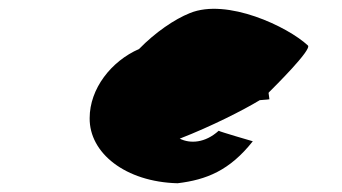

<svg xmlns="http://www.w3.org/2000/svg" viewBox="-20 -721 782 439"><path d="M185 -451C184 -371 267 -305 386 -302C452 -310 505 -331 558 -398C558 -398 482 -420 480 -422C449 -394 415 -392 391 -404C463 -432 536 -469 574 -492C590 -493 596 -494 596 -494C595 -499 595 -504 594 -509C595 -509 595 -510 595 -510C606 -521 694 -608 684 -617C638 -660 499 -726 414 -691C379 -677 335 -647 298 -609C234 -581 185 -518 185 -451Z"/></svg>

Font: Ampere
Style: SCSuExt
Weight: 400
Version: Version 1